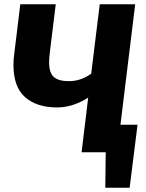

<svg xmlns="http://www.w3.org/2000/svg" viewBox="-20 -713 682 899"><path d="M544 -129H624L587 166H473L475 0H362L393 -256Q359 -234 322 -222Q285 -210 247 -210Q152 -210 97.5 -258Q43 -306 43 -409Q43 -422 44 -435.5Q45 -449 47 -463L75 -693H241L213 -465Q210 -441 210 -422Q210 -371 232.5 -352Q255 -333 302 -333Q359 -333 407 -368L447 -693H613Z"/></svg>

Font: Szlgxwxxxixliatcpuztgldltzi
Style: Regular
Weight: 700
Italic angle: -8°
Designer: Carrois Corporate & Edenspiekermann
Foundry: Carrois Corporate GbR & Edenspiekermann AG
Version: Version 2.001